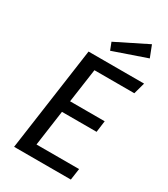

<svg xmlns="http://www.w3.org/2000/svg" viewBox="-219 -1007 967 1105"><g transform="rotate(30 264.5 -454.0)"><path d="M507 -613H242L210 -388H440L430 -312H200L167 -76H450L439 0H62L159 -689H528ZM484 -831 264 -755 245 -804 454 -908Z"/></g></svg>

Font: Fira Sans
Style: Italic
Weight: 400
Italic angle: -8°
Designer: bBox Type GmbH & Carrois Corporate GbR & Edenspiekermann AG
Foundry: bBox Type GmbH & Carrois Corporate GbR & Edenspiekermann AG
Version: Version 4.301